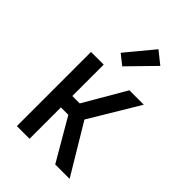

<svg xmlns="http://www.w3.org/2000/svg" viewBox="-226 -859 952 952"><g transform="rotate(45 250.0 -383.0)"><path d="M78 0V-520H167V-300H219L347 -520H448L292 -260L448 0H347L219 -220H167V0ZM238 -579 185 -621 305 -766 370 -714Z"/></g></svg>

Font: Iosevka Custom Medium
Style: Regular
Weight: 500
Monospace: yes
Designer: Belleve Invis
Foundry: Belleve Invis
Version: Version 32.5.0; ttfautohint (v1.8.4)